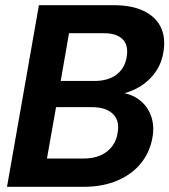

<svg xmlns="http://www.w3.org/2000/svg" viewBox="-20 -720 653 740"><path d="M7 0 130 -700H418Q488 -700 533.5 -678Q579 -656 598.5 -617.5Q618 -579 611 -527Q604 -474 575 -436.5Q546 -399 504.5 -378Q463 -357 415 -353L432 -364Q478 -362 511 -339.5Q544 -317 559.5 -280Q575 -243 569 -199Q561 -140 526.5 -95Q492 -50 434.5 -25Q377 0 303 0ZM161 -109H302Q340 -109 368 -121.5Q396 -134 413 -157Q430 -180 434 -212Q441 -257 414 -282Q387 -307 334 -307H196ZM214 -408H344Q398 -408 430.5 -433.5Q463 -459 469 -505Q473 -533 464 -552.5Q455 -572 432.5 -582.5Q410 -593 375 -592H246Z"/></svg>

Font: DM Sans 36pt
Style: Bold Italic
Weight: 700
Italic angle: -10°
Designer: Colophon Foundry, Jonny Pinhorn
Foundry: Colophon Foundry
Version: Version 4.004;gftools[0.9.30]